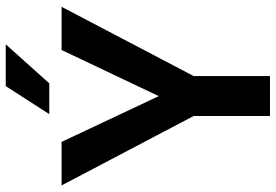

<svg xmlns="http://www.w3.org/2000/svg" viewBox="-163 -778 941 655"><g transform="rotate(-90 307.5 -450.5)"><path d="M150.9 -710.9 307.1 -379.4 464.4 -710.9H611.8L375.5 -260.3V0H239.3V-260.3L2.4 -710.9ZM245.6 -752.9 341.3 -901.4H483.9L350.6 -752.9Z"/></g></svg>

Font: Vazirmatn FD SemiBold
Style: Regular
Weight: 600
Designer: Saber Rastikerdar
Foundry: Saber Rastikerdar
Version: Version 33.001